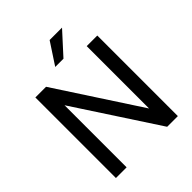

<svg xmlns="http://www.w3.org/2000/svg" viewBox="-242 -1049 1198 1198"><g transform="rotate(-45 356.5 -450.5)"><path d="M304.7 -757.8H377.4L508.3 -901.4H398.9ZM628.9 -710.9H535.6V-160.6L176.8 -710.9H82.5V0H176.8V-547.9L534.7 0H628.9Z"/></g></svg>

Font: Roboto
Style: Regular
Weight: 400
Designer: Google
Version: Version 2.137; 2017